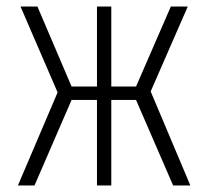

<svg xmlns="http://www.w3.org/2000/svg" viewBox="-20 -570 640 590"><path d="M35 0 157 -286 43 -550H95L200 -304H278V-550H322V-304H398L505 -550H557L443 -289L565 0H512L398 -263H322V0H278V-263H200L86 0Z"/></svg>

Font: JetBrains Mono NL Thin
Style: Regular
Weight: 100
Monospace: yes
Designer: Philipp Nurullin, Konstantin Bulenkov
Foundry: JetBrains
Version: Version 2.305; ttfautohint (v1.8.4.7-5d5b)